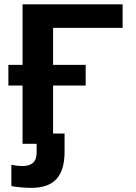

<svg xmlns="http://www.w3.org/2000/svg" viewBox="-20 -679 640 906"><path d="M19.5 -373H86.4V-658.7H558.6V-547.4H230.5V-373H384.3V-275.4H230.5V-48.8H284.7V37.6Q284.7 124 246.3 165.8Q208 207.5 127.4 207.5Q104 207.5 75.7 204.8Q47.4 202.1 33.7 199.2V98.6Q62 104.5 85 104.5Q152.8 104.5 152.8 43.5V-0.5H86.4V-275.4H19.5Z"/></svg>

Font: Cousine
Style: Bold
Weight: 700
Monospace: yes
Designer: Steve Matteson
Foundry: Ascender Corporation
Version: Version 1.20